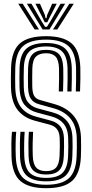

<svg xmlns="http://www.w3.org/2000/svg" viewBox="-20 -1003 494 1032"><path d="M228.2 -65Q180.2 -65 157.8 -87.8Q135.2 -110.5 133.5 -164.2Q131.2 -231.5 135.2 -294.5H157.8Q156.2 -263.2 155.6 -232.2Q155 -201.2 156.2 -164.8Q157.8 -120.5 174.9 -101.9Q192 -83.2 228.2 -83.2Q264.8 -83.2 281.5 -102.4Q298.2 -121.5 300.2 -165Q301.5 -196.2 301.6 -217Q301.8 -237.8 300.8 -260.2Q299.8 -292 286.1 -309.1Q272.5 -326.2 247.2 -333L168 -354Q107 -370.2 74.1 -412.9Q41.2 -455.5 39 -533Q37.8 -584.5 39.5 -640Q42.8 -730.8 86.9 -769.6Q131 -808.5 228 -808.5Q319.2 -808.5 363.8 -770.8Q408.2 -733 411.8 -639.8Q412.5 -617.8 412.1 -581.1Q411.8 -544.5 410.2 -511.2H387.5Q388.8 -543 389.1 -579.1Q389.5 -615.2 388.8 -638.8Q385.8 -720.8 347.8 -755.4Q309.8 -790 228 -790Q143.5 -790 104.4 -755.6Q65.2 -721.2 62.2 -639.2Q61.5 -613.2 61.4 -585.8Q61.2 -558.2 62 -533.8Q63.8 -466 91.5 -428.2Q119.2 -390.5 173.2 -376.2L252 -355Q284.5 -346.5 303.4 -324.4Q322.2 -302.2 323.8 -261Q325.2 -217 323 -164.5Q320.8 -111.2 298.9 -88.1Q277 -65 228.2 -65ZM228.2 -28.2Q157.2 -28.2 123.8 -58.8Q90.2 -89.2 87.5 -162.8Q86.5 -196 87 -231.9Q87.5 -267.8 89.8 -294.5H112.5Q110.5 -267.8 109.9 -233.5Q109.2 -199.2 110.5 -163.5Q112.8 -100.2 140.4 -73.5Q168 -46.8 228.2 -46.8Q289.8 -46.8 316.6 -74.4Q343.5 -102 346 -163.8Q347 -189 347.2 -212.6Q347.5 -236.2 346.5 -261.8Q344.8 -310.2 321.8 -338.1Q298.8 -366 256.8 -377.2L178.2 -398.2Q137.5 -409 112 -439.4Q86.5 -469.8 85 -534.5Q84.2 -562.2 84.4 -587Q84.5 -611.8 85.2 -638.8Q87.8 -710.8 121.4 -741.2Q155 -771.8 228 -771.8Q298.2 -771.8 330.8 -741Q363.2 -710.2 365.8 -638Q366.5 -615.8 366.1 -579.9Q365.8 -544 364.5 -511.2H341.8Q343 -545 343.4 -580Q343.8 -615 343 -637.2Q340.8 -701.2 312.9 -727.2Q285 -753.2 228 -753.2Q168.2 -753.2 139.2 -727.5Q110.2 -701.8 108.2 -638.2Q106.5 -587 107.8 -535Q109 -483 128.2 -456.5Q147.5 -430 183.5 -420.2L261.8 -399.2Q309.5 -386.5 338.4 -354.1Q367.2 -321.8 369.5 -262.8Q370.5 -236.5 370.2 -214Q370 -191.5 368.8 -162.8Q366 -91.5 333.6 -59.9Q301.2 -28.2 228.2 -28.2ZM228.2 8.5Q134.5 8.5 89.9 -29.9Q45.2 -68.2 41.8 -161Q40.8 -191.2 41.1 -229.4Q41.5 -267.5 44.5 -294.5H67.2Q65 -273 64.1 -237.1Q63.2 -201.2 64.8 -162Q67.8 -78.8 106.8 -44.4Q145.8 -10 228.2 -10Q312.5 -10 350.5 -45.2Q388.5 -80.5 391.8 -162Q392.8 -187 393.1 -211.8Q393.5 -236.5 392.5 -263.8Q390 -329 357.2 -367.4Q324.5 -405.8 266.5 -421.5L188.8 -443Q160.5 -450.8 146.1 -471.6Q131.8 -492.5 130.8 -535.8Q130 -563 130.1 -586.4Q130.2 -609.8 131 -637.8Q132.8 -689.2 155.4 -712.1Q178 -735 228 -735Q273.8 -735 295.9 -712.9Q318 -690.8 320 -636.8Q320.8 -614 320.4 -579.4Q320 -544.8 318.8 -511.2H296Q297 -545.8 297.5 -579Q298 -612.2 297.2 -636.2Q295.5 -681.2 278.5 -699Q261.5 -716.8 228 -716.8Q191.8 -716.8 173.5 -699Q155.2 -681.2 153.8 -635.5Q153.2 -611.2 153.1 -586.5Q153 -561.8 153.5 -536.5Q154.5 -501.2 164.6 -486.1Q174.8 -471 194 -465.8L271.5 -443.8Q338.8 -424.8 375.8 -380.4Q412.8 -336 415.2 -264.8Q416.2 -240.2 416 -212.6Q415.8 -185 414.8 -161Q411 -70.2 367.8 -30.9Q324.5 8.5 228.2 8.5ZM78 -983H101.8L189.5 -844.8H166.2ZM124.5 -983H149L202 -891.5L222.2 -859H232.2L252.5 -891.2L305.5 -983H330.2L246 -844.8H208.8ZM170.2 -983H194.8L221.2 -922.5L225 -905.2H229.8L233.5 -922.5L260.5 -983H285L247.2 -910L234.2 -883.5H220.2L207.5 -910ZM352.8 -983H376.5L288.2 -844.8H265Z"/></svg>

Font: Big Shoulders Inline Text
Style: Bold
Weight: 700
Designer: Patric King
Foundry: XO Type Co
Version: Version 1.000